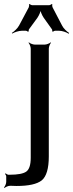

<svg xmlns="http://www.w3.org/2000/svg" viewBox="-74 -706 364 956"><path d="M149 -484H99C90 -484 75 -490 70 -495L68 -493C73 -488 79 -473 79 -464V80C79 116 71 139 56 149C41 159 14 164 -25 164H-34C-38 163 -44 159 -46 157L-49 160C-47 162 -43 168 -43 172V199C-43 209 -49 222 -54 227L-51 230C-47 225 -33 219 -23 219L8 220C68 220 110 211 134 192C157 173 169 133 169 73V-464C169 -473 175 -488 180 -493L178 -495C173 -490 158 -484 149 -484ZM36 -553H55C58 -553 64 -550 65 -548L69 -550C68 -552 69 -559 71 -561L112 -617C121 -630 130 -651 130 -663H126C126 -651 135 -630 144 -617L184 -561C186 -559 187 -552 186 -550L190 -548C191 -550 197 -553 200 -553H219C236 -553 258 -545 268 -538L270 -542C260 -548 242 -564 235 -579L188 -669C186 -673 185 -682 187 -684L184 -686C182 -684 174 -680 170 -680H87C83 -680 75 -684 74 -686L70 -684C72 -682 71 -673 69 -669L21 -579C13 -564 -5 -548 -15 -542L-13 -539C-3 -545 19 -553 36 -553Z"/></svg>

Font: Gamestation Storm
Style: Regular
Weight: 400
Designer: Jonas Hecksher
Foundry: Jonas Hecksher, Playtypeª, e-types AS
Version: Version 1.003